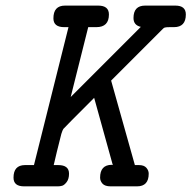

<svg xmlns="http://www.w3.org/2000/svg" viewBox="-20 -659 677 679"><path d="M27.8 -30.8Q27.8 -74.7 67.9 -75.2H100.1L222.2 -563H207Q168.9 -563 168.9 -594.2Q168.9 -639.2 210 -639.2H327.1Q365.2 -639.2 365.2 -607.9Q365.2 -563 320.8 -563H292L230 -315.9L478 -564Q452.1 -569.8 452.1 -595.2Q452.1 -639.2 493.2 -639.2H600.1Q637.2 -639.2 637.2 -607.9Q637.2 -563 595.2 -563H580.1Q566.9 -563 562.5 -561.5Q558.1 -560.1 549.8 -550.8L373 -374L457 -75.2H471.2Q489.3 -75.2 497.6 -65.7Q505.9 -56.2 505.9 -44.9Q505.9 0 464.8 0H371.1Q351.1 0 342.5 -9.5Q334 -19 334 -30.8Q334 -75.7 375 -76.2L378.9 -75.2L313 -313Q207 -207 204.1 -203.1Q201.2 -199.2 196.8 -185.1Q187 -147 180.9 -121.6Q174.8 -96.2 172.9 -87.6Q170.9 -79.1 169.9 -75.2H186Q224.1 -75.2 224.1 -44.9Q224.1 -25.9 215.6 -14.9Q207 -3.9 199.5 -2Q191.9 0 185.1 0H64.9Q27.8 0 27.8 -30.8Z"/></svg>

Font: CMU Typewriter Text
Style: BoldItalic
Weight: 700
Italic angle: -14.04°
Version: Version 0.7.0